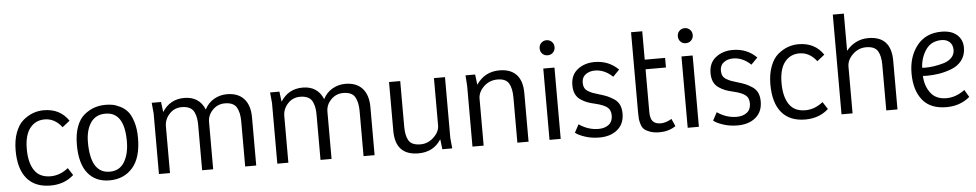

<svg xmlns="http://www.w3.org/2000/svg" viewBox="-40 -1007 6778 1333"><g transform="rotate(-5 3349.0 -340.5)"><path d="M275 -50Q340 -50 398 -96L431 -45Q366 14 269 14Q161 14 104.5 -53.5Q48 -121 48 -249Q48 -321 68.5 -375Q89 -429 122.5 -457Q156 -485 192 -498Q228 -511 266 -511Q380 -511 439 -423L387 -382Q338 -447 267 -447Q203 -447 164.5 -398Q126 -349 126 -252Q126 -158 162 -104Q198 -50 275 -50Z M687 -46Q755 -46 789 -102Q823 -158 823 -246Q823 -450 691 -450Q623 -450 588 -398.5Q553 -347 553 -262Q553 -46 687 -46ZM475 -252Q475 -326 495 -379Q515 -432 549.5 -459.5Q584 -487 620 -499Q656 -511 697 -511Q722 -511 745 -507Q768 -503 798.5 -488Q829 -473 850.5 -448Q872 -423 887 -375Q902 -327 902 -263Q902 -124 841 -55Q780 14 680 14Q583 14 529 -53Q475 -120 475 -252Z M1102 0H1025V-422L1018 -497H1083L1092 -426Q1146 -511 1245 -511Q1350 -511 1388 -418Q1411 -463 1452.5 -487Q1494 -511 1543 -511Q1620 -511 1661.5 -465.5Q1703 -420 1703 -335V0H1626V-314Q1626 -377 1604.5 -413Q1583 -449 1523 -449Q1473 -449 1438 -413Q1403 -377 1403 -330V0H1326V-313Q1326 -341 1322.5 -362Q1319 -383 1309.5 -404.5Q1300 -426 1278 -437.5Q1256 -449 1223 -449Q1171 -449 1136.5 -411.5Q1102 -374 1102 -325Z M1927 0H1850V-422L1843 -497H1908L1917 -426Q1971 -511 2070 -511Q2175 -511 2213 -418Q2236 -463 2277.5 -487Q2319 -511 2368 -511Q2445 -511 2486.5 -465.5Q2528 -420 2528 -335V0H2451V-314Q2451 -377 2429.5 -413Q2408 -449 2348 -449Q2298 -449 2263 -413Q2228 -377 2228 -330V0H2151V-313Q2151 -341 2147.5 -362Q2144 -383 2134.5 -404.5Q2125 -426 2103 -437.5Q2081 -449 2048 -449Q1996 -449 1961.5 -411.5Q1927 -374 1927 -325Z M2985 -497H3062V-73L3069 0H3000L2992 -68H2990Q2937 14 2833 14Q2672 14 2672 -157V-497H2750V-179Q2750 -115 2771 -81Q2792 -47 2853 -47Q2904 -47 2944.5 -85Q2985 -123 2985 -167Z M3288 0H3210V-422L3205 -497H3272L3281 -425Q3339 -511 3442 -511Q3520 -511 3560.5 -467.5Q3601 -424 3601 -339V0H3523V-315Q3523 -379 3502 -414Q3481 -449 3423 -449Q3367 -449 3327.5 -411Q3288 -373 3288 -326Z M3825 0H3747V-497H3825ZM3734 -639Q3734 -661 3749 -676Q3764 -691 3786 -691Q3808 -691 3823 -676Q3838 -661 3838 -639Q3838 -616 3823 -601Q3808 -586 3785 -586Q3763 -586 3748.5 -601Q3734 -616 3734 -639Z M3927 -34 3957 -90Q4021 -46 4093 -46Q4137 -46 4164.5 -67.5Q4192 -89 4192 -131Q4192 -171 4166 -190Q4140 -209 4089 -221Q4054 -229 4031 -237.5Q4008 -246 3984.5 -262Q3961 -278 3949.5 -303Q3938 -328 3938 -364Q3938 -435 3986.5 -473Q4035 -511 4105 -511Q4204 -511 4271 -444L4226 -398Q4169 -452 4102 -452Q4065 -452 4038 -432.5Q4011 -413 4011 -375Q4011 -354 4018.5 -339Q4026 -324 4044 -313.5Q4062 -303 4075 -298.5Q4088 -294 4117 -285Q4154 -274 4173 -266Q4192 -258 4218 -241.5Q4244 -225 4256 -199.5Q4268 -174 4268 -138Q4268 -66 4220 -26Q4172 14 4094 14Q4039 14 3993 -1.5Q3947 -17 3927 -34Z M4376 -695H4454V-497H4596V-430H4454V-134Q4454 -86 4472 -66.5Q4490 -47 4527 -47Q4562 -47 4603 -71L4626 -19Q4578 14 4513 14Q4475 14 4448 4.5Q4421 -5 4407 -17.5Q4393 -30 4386 -52.5Q4379 -75 4377.5 -91.5Q4376 -108 4376 -136Z M4788 0H4710V-497H4788ZM4697 -639Q4697 -661 4712 -676Q4727 -691 4749 -691Q4771 -691 4786 -676Q4801 -661 4801 -639Q4801 -616 4786 -601Q4771 -586 4748 -586Q4726 -586 4711.5 -601Q4697 -616 4697 -639Z M4890 -34 4920 -90Q4984 -46 5056 -46Q5100 -46 5127.5 -67.5Q5155 -89 5155 -131Q5155 -171 5129 -190Q5103 -209 5052 -221Q5017 -229 4994 -237.5Q4971 -246 4947.5 -262Q4924 -278 4912.5 -303Q4901 -328 4901 -364Q4901 -435 4949.5 -473Q4998 -511 5068 -511Q5167 -511 5234 -444L5189 -398Q5132 -452 5065 -452Q5028 -452 5001 -432.5Q4974 -413 4974 -375Q4974 -354 4981.5 -339Q4989 -324 5007 -313.5Q5025 -303 5038 -298.5Q5051 -294 5080 -285Q5117 -274 5136 -266Q5155 -258 5181 -241.5Q5207 -225 5219 -199.5Q5231 -174 5231 -138Q5231 -66 5183 -26Q5135 14 5057 14Q5002 14 4956 -1.5Q4910 -17 4890 -34Z M5535 -50Q5600 -50 5658 -96L5691 -45Q5626 14 5529 14Q5421 14 5364.5 -53.5Q5308 -121 5308 -249Q5308 -321 5328.5 -375Q5349 -429 5382.5 -457Q5416 -485 5452 -498Q5488 -511 5526 -511Q5640 -511 5699 -423L5647 -382Q5598 -447 5527 -447Q5463 -447 5424.5 -398Q5386 -349 5386 -252Q5386 -158 5422 -104Q5458 -50 5535 -50Z M5859 0H5782V-695H5859V-436Q5921 -511 6013 -511Q6172 -511 6172 -339V0H6094V-318Q6094 -380 6073 -414.5Q6052 -449 5992 -449Q5939 -449 5899 -410.5Q5859 -372 5859 -326Z M6523 -511Q6592 -511 6630.5 -477Q6669 -443 6669 -387Q6669 -335 6641 -298.5Q6613 -262 6567 -245Q6521 -228 6479.5 -221.5Q6438 -215 6394 -215Q6389 -215 6380.5 -215.5Q6372 -216 6368 -216Q6371 -146 6408 -97Q6445 -48 6518 -48Q6584 -48 6646 -94L6676 -43Q6608 14 6513 14Q6401 14 6346 -54.5Q6291 -123 6291 -241Q6291 -357 6352 -434Q6413 -511 6523 -511ZM6596 -378Q6596 -413 6574.5 -433Q6553 -453 6519 -453Q6446 -453 6408.5 -398Q6371 -343 6368 -273Q6371 -273 6377.5 -272.5Q6384 -272 6388 -272Q6419 -272 6450 -276.5Q6481 -281 6516.5 -291Q6552 -301 6574 -323.5Q6596 -346 6596 -378Z"/></g></svg>

Font: BreeCF
Style: Light
Weight: 300
Designer: Veronika Burian, Jos Scaglione
Foundry: TypeTogether
Version: Version 0.0.2